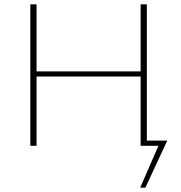

<svg xmlns="http://www.w3.org/2000/svg" viewBox="-20 -678 841 893"><path d="M656 195H632L717 0H634V-322H150V0H121V-658H150V-346H634V-658H663V-24H758Z"/></svg>

Font: Ysabeau Extralight
Style: Regular
Weight: 200
Designer: Christian Thalmann (Catharsis Fonts)
Version: Version 0.003